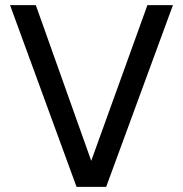

<svg xmlns="http://www.w3.org/2000/svg" viewBox="-20 -725 710 745"><path d="M392 0H277L19 -705H119L334 -101L552 -705H651Z"/></svg>

Font: Ulagadi Sans
Style: Regular
Weight: 400
Designer: Ninad Kale (Devanagari), Jonny Pinhorn (Latin)
Foundry: Indian Type Foundry
Version: Version 3.01;March 29, 2020;FontCreator 12.0.0.2522 64-bit; 